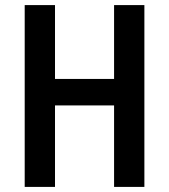

<svg xmlns="http://www.w3.org/2000/svg" viewBox="-20 -734 664 754"><path d="M547 0H428V-320H196V0H77V-714H196V-424H428V-714H547Z"/></svg>

Font: Noto Sans Sinhala Condensed SemiBold
Style: Regular
Weight: 600
Width: 3
Designer: Jelle Bosma - Monotype Design Team
Foundry: Monotype Imaging Inc.
Version: Version 2.006; ttfautohint (v1.8.4.7-5d5b)